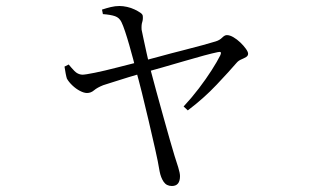

<svg xmlns="http://www.w3.org/2000/svg" viewBox="-20 -566 1040 640"><path d="M553 54Q535 54 525.5 40Q516 26 512 5Q507 -26 497 -70Q487 -114 475.5 -163.5Q464 -213 453 -257Q442 -301 433 -333Q430 -346 424 -368.5Q418 -391 411 -415.5Q404 -440 397 -461Q390 -482 385 -492Q378 -507 363.5 -512Q349 -517 323 -519L320 -534Q335 -539 349.5 -542.5Q364 -546 378 -546Q390 -546 403.5 -543Q417 -540 428.5 -534.5Q440 -529 448 -523.5Q456 -518 456 -512Q457 -501 454 -492Q451 -483 452 -467Q454 -457 458.5 -436Q463 -415 468.5 -390Q474 -365 479 -344Q489 -305 501 -262Q513 -219 524.5 -177Q536 -135 546 -100.5Q556 -66 562 -46Q568 -28 574 -8.5Q580 11 580 21Q580 54 553 54ZM592 -211Q619 -240 643 -271.5Q667 -303 685.5 -332Q704 -361 714 -381Q718 -390 715.5 -392Q713 -394 705 -392Q690 -389 660 -381Q630 -373 593 -362Q556 -351 520.5 -341Q485 -331 460 -324Q436 -317 408 -308.5Q380 -300 357 -292.5Q334 -285 324 -282Q304 -274 293.5 -265Q283 -256 270 -256Q260 -256 246.5 -263Q233 -270 221 -281.5Q209 -293 203 -304Q201 -310 199 -320.5Q197 -331 195 -344L209 -351Q217 -341 228 -329.5Q239 -318 254 -317Q264 -317 296 -323.5Q328 -330 370.5 -341Q413 -352 453 -362Q477 -368 513 -378Q549 -388 587 -397.5Q625 -407 655.5 -415.5Q686 -424 699 -428Q712 -432 720.5 -440.5Q729 -449 736 -449Q746 -449 758 -442Q770 -435 781 -424.5Q792 -414 799.5 -403.5Q807 -393 807 -387Q807 -380 800.5 -376Q794 -372 784.5 -368Q775 -364 769 -357Q745 -329 702 -283.5Q659 -238 606 -198Z"/></svg>

Font: Noto Serif JP ExtraLight Light
Style: Regular
Weight: 300
Version: Version 2.003-H1;hotconv 1.1.1;makeotfexe 2.6.0